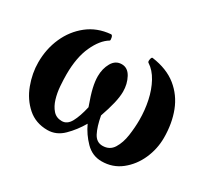

<svg xmlns="http://www.w3.org/2000/svg" viewBox="-96 -564 775 719"><g transform="rotate(30 291.5 -204.5)"><path d="M173 11Q122 11 87 -20Q52 -51 34.5 -98Q17 -145 17 -192Q17 -250 39 -299.5Q61 -349 102 -381.5Q143 -414 200 -419Q206 -420 208.5 -409Q211 -398 208 -396Q176 -377 153.5 -328Q131 -279 131 -205Q131 -183 133 -155.5Q135 -128 142.5 -103Q150 -78 164.5 -61.5Q179 -45 203 -45Q226 -45 240 -70.5Q254 -96 264 -140Q248 -184 242 -210.5Q236 -237 236 -258Q236 -291 250.5 -316.5Q265 -342 292 -342Q318 -342 332.5 -315Q347 -288 347 -255Q347 -233 340 -203.5Q333 -174 320 -137Q328 -93 341.5 -67Q355 -41 381 -41Q412 -41 427.5 -66Q443 -91 448 -126.5Q453 -162 453 -194Q453 -236 444.5 -276Q436 -316 418.5 -348Q401 -380 376 -396Q371 -398 373 -409.5Q375 -421 380 -420Q445 -411 486 -378Q527 -345 546.5 -294.5Q566 -244 566 -182Q566 -134 546.5 -90Q527 -46 491 -17.5Q455 11 407 11Q367 11 338 -18.5Q309 -48 292 -85Q270 -47 240.5 -18Q211 11 173 11Z"/></g></svg>

Font: Junicode SmExp
Style: Bold
Weight: 700
Width: 6
Designer: Peter S. Baker
Version: Version 2.205; ttfautohint (v1.8.4)